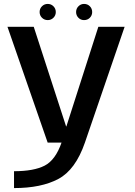

<svg xmlns="http://www.w3.org/2000/svg" viewBox="-20 -727 686 979"><path d="M223 0H413L615.5 -590.5H481.5L318.5 -82.5H317L152 -590.5H18ZM51.5 232Q190 232 277.5 185.5Q365 139 413 0L294 -0.5Q263 89 207.8 117.5Q152.5 146 51.5 146ZM223.5 -624.5Q240.5 -624.5 252.5 -636.5Q264.5 -648.5 264.5 -665.5Q264.5 -683 252.5 -695Q240.5 -707 223.5 -707Q206 -707 194 -695Q182 -683 182 -665.5Q182 -648.5 194 -636.5Q206 -624.5 223.5 -624.5ZM408.5 -624.5Q426.5 -624.5 438.2 -636.5Q450 -648.5 450 -665.5Q450 -683 438.2 -695Q426.5 -707 408.5 -707Q392 -707 380 -695Q368 -683 368 -665.5Q368 -648.5 379.8 -636.5Q391.5 -624.5 408.5 -624.5Z"/></svg>

Font: Anybody SemiExpanded Medium
Style: Regular
Weight: 500
Width: 6
Version: Version 1.113;gftools[0.9.25]